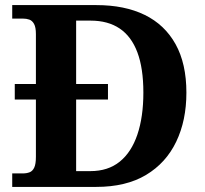

<svg xmlns="http://www.w3.org/2000/svg" viewBox="-20 -734 807 754"><path d="M28 0V-53H70Q84.6 -53 96.3 -57.5Q108 -62 114.5 -76Q121 -90 121 -118V-343H38V-404H121V-600Q121 -626.9 113.8 -639.9Q106.7 -652.9 95.2 -657Q83.7 -661 70 -661H28V-714H358.3Q469.4 -714 548.2 -675.5Q627 -637 669.5 -560.5Q712 -484 712 -370Q712 -261 672 -177.5Q632 -94 553.5 -47Q475 0 357.6 0ZM335 -62Q404 -62 450 -99Q496 -136 519.5 -205.5Q543 -275 543 -370.5Q543 -466 519.5 -528.5Q496 -591 450 -622Q404 -653 336 -653H279V-404H404V-343H279V-62Z"/></svg>

Font: Noto Serif Armenian
Style: Regular
Weight: 400
Designer: Monotype Design Team
Foundry: Monotype Imaging Inc.
Version: Version 2.007